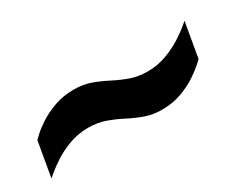

<svg xmlns="http://www.w3.org/2000/svg" viewBox="-34 -574 710 548"><g transform="rotate(-30 320.5 -300.0)"><path d="M23 -200 43 -315Q43 -315 54.5 -326Q66 -337 87.5 -351.5Q109 -366 139 -377Q169 -388 205 -388Q235 -388 260 -379Q285 -370 309 -357.5Q333 -345 358.5 -336Q384 -327 414 -327Q447 -327 476.5 -338Q506 -349 528.5 -363.5Q551 -378 564 -389Q577 -400 577 -400L557 -285Q557 -285 545 -274Q533 -263 511.5 -248.5Q490 -234 460.5 -223Q431 -212 395 -212Q365 -212 340 -221Q315 -230 291 -242.5Q267 -255 241.5 -264Q216 -273 186 -273Q152 -273 122.5 -262Q93 -251 71 -236.5Q49 -222 36 -211Q23 -200 23 -200Z"/></g></svg>

Font: Archivo SemiBold
Style: Bold Italic
Weight: 700
Italic angle: -10°
Version: Version 2.001